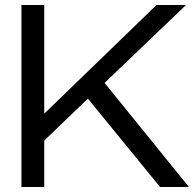

<svg xmlns="http://www.w3.org/2000/svg" viewBox="-20 -749 787 769"><path d="M65.9 0V-729H157.2V-293.9L606.9 -729H725.1L398.9 -417L736.8 0H621.1L332 -354L157.2 -186V0Z"/></svg>

Font: Lumene Sans Expanded
Style: Regular
Weight: 400
Width: 7
Designer: Deni Anggara
Version: Version 1.003;Glyphs 3.1.2 (3151)